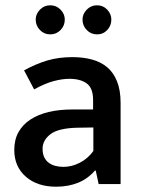

<svg xmlns="http://www.w3.org/2000/svg" viewBox="-20 -696 535 726"><path d="M71 -430Q117 -455 159.5 -467.5Q202 -480 254 -480Q294 -480 327.5 -471Q361 -462 385 -442Q409 -422 422.5 -388.5Q436 -355 436 -307V0H353L342 -51H339Q311 -19 274 -4.5Q237 10 192 10Q121 10 77.5 -28Q34 -66 34 -129Q34 -168 50 -196.5Q66 -225 95 -244Q124 -263 164 -272.5Q204 -282 252 -282H332V-318Q332 -363 308 -380.5Q284 -398 242 -398Q216 -398 183.5 -389.5Q151 -381 109 -358ZM333 -214 270 -213Q199 -211 170 -188Q141 -165 141 -134Q141 -114 147.5 -101Q154 -88 165 -80Q176 -72 190.5 -68.5Q205 -65 220 -65Q251 -65 281.5 -80.5Q312 -96 333 -125ZM115 -622Q115 -643 131 -659.5Q147 -676 170 -676Q193 -676 209 -659.5Q225 -643 225 -622Q225 -599 209 -582.5Q193 -566 170 -566Q147 -566 131 -582.5Q115 -599 115 -622ZM292 -622Q292 -643 308 -659.5Q324 -676 347 -676Q370 -676 385.5 -659.5Q401 -643 401 -622Q401 -599 385.5 -582.5Q370 -566 347 -566Q324 -566 308 -582.5Q292 -599 292 -622Z"/></svg>

Font: Mukta Mahee Medium
Style: Regular
Weight: 500
Designer: Shuchita Grover, Noopur Datye, Girish Dalvi, Yashodeep Gholap
Foundry: Ek Type
Version: Version 2.538;PS 1.000;hotconv 16.6.51;makeotf.lib2.5.65220;